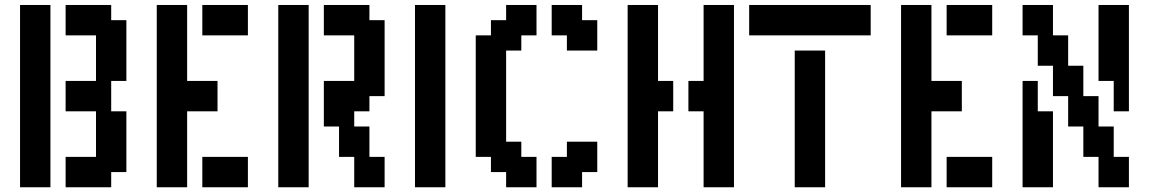

<svg xmlns="http://www.w3.org/2000/svg" viewBox="-20 -708 4728 790"><path d="M375 62.5H312.5H250V0V-62.5H312.5H375V-125V-187.5V-250H312.5H250V-312.5V-375H312.5H375V-437.5V-500V-562.5H312.5H250V-625V-687.5H312.5H375H437.5V-625H500V-562.5V-500V-437.5V-375H437.5V-312.5V-250H500V-187.5V-125V-62.5V0H437.5V62.5ZM125 62.5H62.5V0V-62.5V-125V-187.5V-250V-312.5V-375V-437.5V-500V-562.5V-625V-687.5H125H187.5V-625V-562.5V-500V-437.5V-375V-312.5V-250V-187.5V-125V-62.5V0V62.5Z M937.5 62.5H875H812.5V0V-62.5H875H937.5H1000V0V62.5ZM687.5 62.5H625V0V-62.5V-125V-187.5V-250V-312.5V-375V-437.5V-500V-562.5V-625V-687.5H687.5H750V-625V-562.5V-500V-437.5V-375H812.5H875V-312.5V-250H812.5H750V-187.5V-125V-62.5V0V62.5ZM937.5 -562.5H875H812.5V-625V-687.5H875H937.5H1000V-625V-562.5Z M1500 62.5H1437.5V0V-62.5H1375V-125V-187.5H1312.5V-250V-312.5V-375H1375H1437.5V-437.5V-500V-562.5H1375H1312.5V-625V-687.5H1375H1437.5H1500V-625H1562.5V-562.5V-500V-437.5V-375V-312.5H1500V-250H1437.5V-187.5H1500V-125V-62.5H1562.5V0V62.5ZM1187.5 62.5H1125V0V-62.5V-125V-187.5V-250V-312.5V-375V-437.5V-500V-562.5V-625V-687.5H1187.5H1250V-625V-562.5V-500V-437.5V-375V-312.5V-250V-187.5V-125V-62.5V0V62.5Z M1750 62.5H1687.5V0V-62.5V-125V-187.5V-250V-312.5V-375V-437.5V-500V-562.5V-625V-687.5H1750H1812.5V-625V-562.5V-500V-437.5V-375V-312.5V-250V-187.5V-125V-62.5V0V62.5Z M2312.5 62.5H2250V0V-62.5H2312.5V-125H2375H2437.5V-62.5V0H2375V62.5ZM2125 62.5H2062.5V0H2000V-62.5H1937.5V-125V-187.5V-250V-312.5V-375V-437.5V-500V-562.5H2000V-625H2062.5V-687.5H2125H2187.5V-625V-562.5H2125V-500H2062.5V-437.5V-375V-312.5V-250V-187.5V-125H2125V-62.5H2187.5V0V62.5ZM2375 -500H2312.5V-562.5H2250V-625V-687.5H2312.5H2375V-625H2437.5V-562.5V-500Z M2937.5 62.5H2875V0V-62.5V-125V-187.5V-250H2812.5V-312.5V-375H2875V-437.5V-500V-562.5V-625V-687.5H2937.5H3000V-625V-562.5V-500V-437.5V-375V-312.5V-250V-187.5V-125V-62.5V0V62.5ZM2625 62.5H2562.5V0V-62.5V-125V-187.5V-250V-312.5V-375V-437.5V-500V-562.5V-625V-687.5H2625H2687.5V-625V-562.5V-500V-437.5V-375H2750V-312.5V-250H2687.5V-187.5V-125V-62.5V0V62.5Z M3312.5 62.5H3250V0V-62.5V-125V-187.5V-250V-312.5V-375V-437.5V-500H3312.5H3375V-437.5V-375V-312.5V-250V-187.5V-125V-62.5V0V62.5ZM3500 -562.5H3437.5H3375H3312.5H3250H3187.5H3125H3062.5V-625V-687.5H3125H3187.5H3250H3312.5H3375H3437.5H3500H3562.5V-625V-562.5Z M4000 62.5H3937.5H3875V0V-62.5H3937.5H4000H4062.5V0V62.5ZM3750 62.5H3687.5V0V-62.5V-125V-187.5V-250V-312.5V-375V-437.5V-500V-562.5V-625V-687.5H3750H3812.5V-625V-562.5V-500V-437.5V-375H3875H3937.5V-312.5V-250H3875H3812.5V-187.5V-125V-62.5V0V62.5ZM4000 -562.5H3937.5H3875V-625V-687.5H3937.5H4000H4062.5V-625V-562.5Z M4562.5 -250V-312.5V-375H4500V-437.5V-500V-562.5V-625V-687.5H4562.5H4625V-625V-562.5V-500V-437.5V-375V-312.5V-250ZM4562.5 62.5H4500V0V-62.5H4437.5V-125V-187.5H4375V-250V-312.5H4312.5V-375V-437.5H4250V-500V-562.5H4187.5V-625V-687.5H4250H4312.5V-625V-562.5H4375V-500V-437.5H4437.5V-375V-312.5H4500V-250V-187.5H4562.5V-125V-62.5H4625V0V62.5ZM4250 62.5H4187.5V0V-62.5V-125V-187.5V-250V-312.5V-375H4250V-312.5V-250H4312.5V-187.5V-125V-62.5V0V62.5Z"/></svg>

Font: PixelArmy
Style: Medium
Weight: 500
Version: Version 001.000